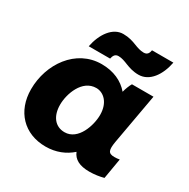

<svg xmlns="http://www.w3.org/2000/svg" viewBox="-168 -887 1032 1051"><g transform="rotate(30 348.5 -362.0)"><path d="M531 11C563 11 596 6 621 -1L643 -130C633 -128 622 -127 610 -127C570 -127 565 -146 574 -201L631 -520H495C486 -505 477 -482 471 -459C432 -505 373 -533 297 -533C135 -533 30 -380 30 -221C30 -82 119 12 255 12C321 12 375 -11 417 -48C433 -9 469 11 531 11ZM337 -405C382 -405 428 -366 428 -287C428 -222 392 -108 306 -108C246 -108 210 -155 210 -227C210 -295 248 -405 337 -405ZM186 -582H321C325 -599 331 -617 355 -617C376 -617 396 -609 416 -601C439 -592 465 -583 499 -583C569 -583 616 -652 632 -736H497C494 -719 488 -702 463 -702C443 -702 422 -709 402 -717C379 -726 353 -735 317 -735C250 -735 202 -665 186 -582Z"/></g></svg>

Font: Fixel Display ExtraBold
Style: Italic
Weight: 800
Italic angle: -10°
Designer: AlfaBravo + MacPaw
Foundry: Kyrylo Tkachov, Marchela Mozhyna, Serhii Makarenko, Maria Weinstein, Zakhar Kryvoshyya
Version: Version 1.210;Glyphs 3.2 (3217)